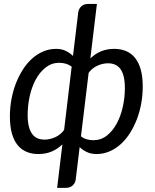

<svg xmlns="http://www.w3.org/2000/svg" viewBox="-20 -756 768 951"><path d="M289 -41Q265 -17.5 235.5 -5.2Q206 7 169.5 7Q138 7 112 -3.8Q86 -14.5 67.5 -37Q49 -59.5 39 -94.8Q29 -130 29 -179.5Q29 -222 36.5 -263.2Q44 -304.5 58.2 -341.5Q72.5 -378.5 92.5 -410.2Q112.5 -442 138 -465Q163.5 -488 193.8 -501Q224 -514 258 -514Q285 -514 306 -503.8Q327 -493.5 341.5 -479L367.5 -695Q370 -712.5 382.8 -724.5Q395.5 -736.5 416.5 -736.5H460L427.5 -466.5Q451 -489.5 480.5 -501.8Q510 -514 546.5 -514Q578 -514 604 -503.2Q630 -492.5 648.5 -469.8Q667 -447 677 -411.8Q687 -376.5 687 -327Q687 -284.5 679.5 -243.2Q672 -202 657.8 -165Q643.5 -128 623.5 -96.5Q603.5 -65 578 -42Q552.5 -19 522.2 -6Q492 7 458 7Q431 7 410 -3Q389 -13 374.5 -27.5L355 133.5Q352.5 151 339.8 162.8Q327 174.5 306 174.5H263ZM201 -64.5Q214.5 -64.5 228.2 -67.8Q242 -71 254.8 -77Q267.5 -83 278.5 -92Q289.5 -101 297.5 -112.5L335 -426Q321.5 -436 305.8 -440.5Q290 -445 273.5 -445Q236 -445 206.8 -422.2Q177.5 -399.5 157.5 -362.8Q137.5 -326 127.2 -280Q117 -234 117 -187Q117 -153.5 122.8 -130.2Q128.5 -107 139.5 -92.2Q150.5 -77.5 166 -71Q181.5 -64.5 201 -64.5ZM515 -442.5Q487.5 -442.5 461.2 -430Q435 -417.5 419 -395L381 -80.5Q394 -70.5 410 -66Q426 -61.5 442.5 -61.5Q480 -61.5 509 -84.2Q538 -107 558 -143.8Q578 -180.5 588.2 -226.8Q598.5 -273 598.5 -319.5Q598.5 -353 592.8 -376.5Q587 -400 576.2 -414.5Q565.5 -429 550 -435.8Q534.5 -442.5 515 -442.5Z"/></svg>

Font: Lato
Style: Italic
Weight: 400
Italic angle: -7°
Designer: Lukasz Dziedzic
Foundry: tyPoland Lukasz Dziedzic
Version: Version 2.007; 2014-02-27